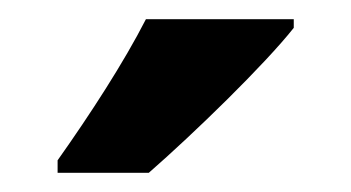

<svg xmlns="http://www.w3.org/2000/svg" viewBox="-20 -786 366 200"><path d="M286 -757V-766H132C109 -721 74 -667 40 -619V-606H135C182 -647 256 -719 286 -757Z"/></svg>

Font: Noto Sans Armenian Condensed
Style: Bold
Weight: 700
Width: 3
Designer: Monotype Design Team
Foundry: Monotype Imaging Inc.
Version: Version 2.008